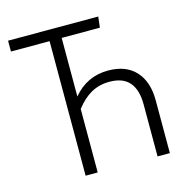

<svg xmlns="http://www.w3.org/2000/svg" viewBox="-102 -780 838 874"><g transform="rotate(-15 316.5 -342.5)"><path d="M592 -249V0H534V-247Q534 -314 503.5 -349.5Q473 -385 410 -385Q361 -385 323 -363.5Q285 -342 252 -299V0H195V-634H13V-685H438L432 -634H252V-358Q317 -436 417 -436Q501 -436 546.5 -386.5Q592 -337 592 -249Z"/></g></svg>

Font: Fira Sans Condensed Light
Style: Regular
Weight: 300
Width: 3
Designer: bBox Type GmbH & Carrois Corporate GbR & Edenspiekermann AG
Foundry: bBox Type GmbH & Carrois Corporate GbR & Edenspiekermann AG
Version: Version 4.301